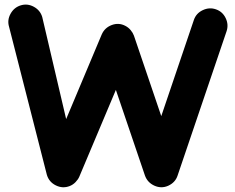

<svg xmlns="http://www.w3.org/2000/svg" viewBox="-20 -753 1010 826"><path d="M69.3 -730Q98.1 -738.8 125.5 -723.9Q152.8 -709 161.6 -680.2L264.6 -240.7L417.5 -604.5Q430.2 -633.8 460.7 -645.3Q491.2 -656.7 519.5 -641.6Q532.7 -634.8 542.2 -623.3Q551.8 -611.8 556.2 -599.6L673.8 -253.4L814 -667Q823.7 -695.8 852.1 -709.2Q880.4 -722.7 908.7 -712.9Q937.5 -703.1 950.9 -675Q964.4 -647 954.6 -618.2L744.1 2Q734.4 32.2 703.1 46.4Q673.8 59.1 644 45.7Q614.3 32.2 603.5 2L478.5 -366.2L321.3 6.8Q316.4 18.6 305.2 30.3Q293.9 42 279.8 47.4Q250 59.1 220.5 44.7Q190.9 30.3 181.6 -1L19 -637.7Q10.3 -666.5 25.4 -693.8Q40.5 -721.2 69.3 -730Z"/></svg>

Font: Mikhak ExtraBold
Style: Regular
Weight: 800
Designer: Amin Abedi
Version: Version 3.3